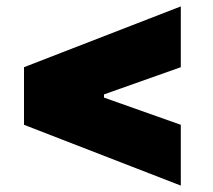

<svg xmlns="http://www.w3.org/2000/svg" viewBox="-20 -560 665 600"><path d="M545 -540V-350L305 -265V-255L545 -170V20L55 -170V-350Z"/></svg>

Font: Imperial One
Style: Regular
Weight: 400
Designer: Jovanny Lemonad
Foundry: Jovanny Lemonad
Version: Version 1.000